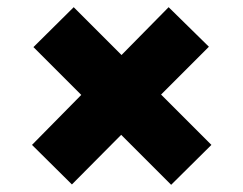

<svg xmlns="http://www.w3.org/2000/svg" viewBox="-20 -620 677 534"><path d="M456 -106 317 -245 180 -107 69 -217 206 -356 73 -489 185 -600 318 -467 449 -600 561 -490 428 -357 568 -217Z"/></svg>

Font: IBM-Poppins
Style: Poppins-Bold
Weight: 700
Designer: Mike Abbink, Paul van der Laan, Pieter van Rosmalen, Ben Mitchell, Mark Frömberg
Foundry: Bold Monday
Version: Version 1.1